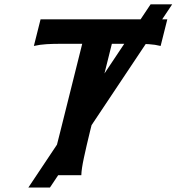

<svg xmlns="http://www.w3.org/2000/svg" viewBox="-20 -793 799 869"><path d="M163.6 -705.6H737.3L707 -585Q682.1 -591.3 654.3 -593Q626.5 -594.7 596.7 -594.7H486.3L387.7 -199.7Q371.1 -131.8 359.9 -79.6Q348.6 -27.3 348.1 0H194.3Q207 -27.3 221.9 -79.6Q236.8 -131.8 253.4 -199.7L352.1 -594.7H248.5Q219.2 -594.7 190.2 -593Q161.1 -591.3 133.3 -585ZM661.6 -773.4H759.3L206.1 55.7H108.4Z"/></svg>

Font: Andika
Style: Bold Italic
Weight: 700
Italic angle: -14°
Designer: Victor Gaultney, Annie Olsen, Julie Remington, Don Collingsworth, Eric Hays, Becca Hirsbrunner
Foundry: SIL International
Version: Version 6.101